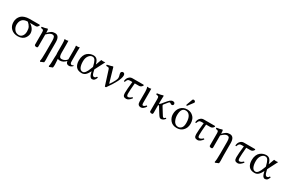

<svg xmlns="http://www.w3.org/2000/svg" viewBox="166 -2229 5991 4013"><g transform="rotate(30 3162.0 -222.0)"><path d="M480 -360.8H344.2Q394 -335 429.9 -284.4Q465.8 -233.9 465.8 -171.9Q465.8 -147.9 455.8 -118.9Q445.8 -89.8 424.3 -59.8Q402.8 -29.8 360.4 -10Q317.9 9.8 262.2 9.8Q160.2 9.8 98.6 -49.6Q37.1 -108.9 37.1 -204.1Q37.1 -301.3 102.1 -366.2Q129.9 -394 181.9 -411.6Q233.9 -429.2 298.8 -429.2H540L550.8 -417Q535.6 -388.2 520.8 -374.5Q505.9 -360.8 480 -360.8ZM269 -22.9Q317.9 -22.9 350.3 -64.5Q382.8 -106 382.8 -174.8Q382.8 -238.8 361.8 -279.3Q340.8 -319.8 293.9 -360.8Q203.1 -360.8 161.6 -313.5Q120.1 -266.1 120.1 -188Q120.1 -127.9 159.2 -75.4Q198.2 -22.9 269 -22.9Z M743.7 -357.9Q744.6 -351.6 746.1 -352.1Q788.1 -396.5 822.3 -417.7Q856.4 -439 906.7 -439Q1015.6 -439 1015.6 -280.8V5.9Q1015.6 32.7 1017.3 79.3Q1019 126 1019 144Q1019 184.1 1013.7 204.1L933.6 237.8L922.9 220.2Q937 183.1 937 5.9V-269Q937 -327.1 924.3 -357.2Q911.6 -387.2 869.6 -387.2Q820.3 -387.2 743.7 -310.5V-71.8Q743.7 -66.9 744.1 -50Q744.6 -33.2 744.1 -26.1Q743.7 -19 741.2 -8.5Q738.8 2 732.2 5.9Q725.6 9.8 714.8 9.8Q670.9 9.8 665 -17.1V-71.8V-316.9Q665 -358.9 653.3 -369.9Q641.6 -380.9 599.6 -384.8Q593.8 -401.9 597.7 -413.1Q675.8 -422.9 723.6 -441.9Q731.4 -441.9 735.8 -434.1Q743.7 -416 743.7 -357.9Z M1419.4 -60.1Q1355.5 9.8 1276.9 9.8Q1248 9.8 1226.6 -2Q1226.6 -2 1226.1 0.5Q1225.6 2.9 1225.6 4.9Q1225.6 9.8 1229.7 57.4Q1233.9 105 1233.9 136.2Q1233.9 176.3 1227.5 207L1148.4 237.8L1137.7 220.2Q1151.9 183.1 1151.9 6.8Q1151.9 -7.3 1153.8 -28.1Q1155.8 -48.8 1155.8 -59.1Q1155.8 -64 1153.8 -83Q1151.9 -102.1 1151.9 -111.8V-321.8Q1151.9 -396 1140.6 -431.2Q1152.8 -429.2 1175.8 -429.2Q1203.6 -429.2 1228.5 -439Q1230.5 -375 1230.5 -342.8V-148.9Q1230.5 -93.8 1244.6 -64.5Q1258.8 -35.2 1295.9 -35.2Q1334 -35.2 1368.9 -54.7Q1403.8 -74.2 1421.9 -101.1V-321.8Q1421.9 -398.9 1415.5 -431.2Q1427.7 -429.2 1450.7 -429.2Q1478.5 -429.2 1503.4 -439Q1500.5 -375 1500.5 -342.8V-121.1Q1500.5 -92.3 1502 -76.7Q1503.4 -61 1512.9 -47.6Q1522.5 -34.2 1540.5 -34.2Q1554.7 -34.2 1563.7 -42Q1572.8 -49.8 1573.7 -49.8Q1576.7 -49.8 1580.6 -44.9Q1584.5 -40 1584.5 -35.2Q1584.5 -32.2 1573.5 -21.7Q1562.5 -11.2 1541 -0.7Q1519.5 9.8 1497.6 9.8Q1429.7 9.8 1421.9 -60.1Z M1996.6 -190.9 2010.3 -132.8Q2030.3 -50.8 2066.4 -50.8Q2085.4 -50.8 2097.4 -58.3Q2109.4 -65.9 2121.6 -87.9Q2137.7 -87.9 2146.5 -77.1Q2129.4 -30.3 2108.9 -10.3Q2088.4 9.8 2055.2 9.8Q2000 9.8 1976.6 -90.8L1967.3 -129.9Q1929.2 -54.7 1891.8 -22.5Q1854.5 9.8 1803.2 9.8Q1710.4 9.8 1666 -44.7Q1621.6 -99.1 1621.6 -195.8Q1621.6 -261.7 1642.1 -311.3Q1662.6 -360.8 1696 -387.5Q1729.5 -414.1 1764.9 -426.5Q1800.3 -439 1837.4 -439Q1891.1 -439 1923.1 -405Q1955.1 -371.1 1970.2 -304.2Q1972.7 -294.4 1975.6 -302.7Q1976.1 -303.7 1977.1 -306.2L2024.4 -434.1Q2031.2 -434.1 2048.3 -431.6Q2065.4 -429.2 2072.3 -429.2Q2080.1 -429.2 2097.7 -431.6Q2115.2 -434.1 2121.6 -434.1ZM1946.3 -222.2 1941.4 -243.2Q1922.4 -324.2 1898.4 -364.5Q1874.5 -404.8 1832.5 -404.8Q1780.8 -404.8 1743.2 -353.3Q1705.6 -301.8 1705.6 -219.2Q1705.6 -132.3 1730.5 -78.1Q1755.4 -23.9 1808.6 -23.9Q1874.5 -23.9 1930.2 -181.2Z M2255.4 -340.8Q2248.5 -361.8 2239.5 -369.4Q2230.5 -377 2212.4 -377.9L2175.3 -379.9Q2169.4 -393.1 2172.4 -407.2Q2279.3 -431.2 2304.2 -441.9Q2312 -441.9 2316.4 -429.2L2412.1 -98.1Q2417 -81.5 2425.3 -94.2Q2521.5 -238.3 2521.5 -286.1Q2521.5 -321.3 2512 -349.1Q2502.4 -377 2502.4 -400.9Q2502.4 -416 2515.4 -429Q2528.3 -441.9 2549.3 -441.9Q2570.3 -441.9 2581.8 -426Q2593.3 -410.2 2593.3 -387.2Q2593.3 -265.1 2395.5 7.8Q2382.3 13.7 2366.2 7.8Z M2780.8 -429.2H3047.9L3059.1 -417Q3029.3 -360.8 2977.1 -360.8H2875Q2858.9 -185.1 2858.9 -107.9Q2858.9 -43 2891.1 -43Q2933.1 -43 2978 -88.9Q2993.2 -84 2997.1 -70.8Q2934.1 10.3 2877.9 9.8Q2835 9.8 2814.9 -11.2Q2794.9 -32.2 2794.9 -85Q2794.9 -177.7 2816.9 -360.8H2760.7Q2725.6 -360.8 2710.2 -345.9Q2694.8 -331.1 2676.8 -283.2Q2658.7 -283.2 2653.8 -291Q2657.7 -324.2 2668.2 -351.6Q2678.7 -378.9 2708.3 -404.1Q2737.8 -429.2 2780.8 -429.2Z M3151.9 -321.8Q3151.9 -391.6 3133.8 -429.2L3135.7 -431.2Q3147.9 -429.2 3178.7 -429.2Q3208.5 -429.2 3229 -437Q3231 -375 3231 -342.8V-99.1Q3231 -43.9 3253.9 -43.9Q3287.1 -43.9 3320.8 -86.9Q3337.9 -83 3341.8 -69.8Q3323.7 -37.6 3294.2 -13.2Q3264.6 11.2 3234.9 11.2Q3151.9 11.2 3151.9 -81.1Z M3445.8 -316.9Q3445.8 -358.9 3434.3 -369.9Q3422.9 -380.9 3380.9 -384.8Q3375 -401.9 3378.4 -413.1Q3471.2 -425.3 3515.6 -441.9Q3528.8 -441.9 3528.8 -435.1Q3524.9 -371.1 3524.4 -321.3V-245.1Q3542.5 -245.1 3566.4 -274.9L3604.5 -321.8Q3658.7 -388.7 3689.2 -413.8Q3719.7 -439 3752.4 -439Q3804.2 -439 3804.7 -392.1Q3804.7 -378.9 3793.7 -368.4Q3782.7 -357.9 3768.6 -357.9Q3748.5 -357.9 3731.4 -373Q3722.7 -381.8 3709.5 -381.8Q3699.7 -381.8 3688.7 -370.4Q3677.7 -358.9 3653.8 -328.6Q3647.5 -320.8 3644.5 -316.9L3609.9 -273.9Q3606.9 -270 3606.7 -261Q3606.4 -252 3625.5 -223.1L3697.8 -106.9Q3702.6 -100.1 3709.2 -89.1Q3715.8 -78.1 3719.2 -73Q3722.7 -67.9 3727.1 -61Q3731.4 -54.2 3734.6 -51Q3737.8 -47.9 3742.2 -44.4Q3746.6 -41 3750 -40Q3753.4 -39.1 3758.8 -39.1Q3774.9 -39.1 3795.4 -64Q3809.6 -61 3814.5 -46.9Q3769.5 10.3 3715.8 9.8Q3697.8 9.8 3681.2 -5.6Q3664.6 -21 3638.7 -63L3565.4 -180.2Q3564.5 -182.1 3561 -188Q3557.6 -193.8 3556.2 -196Q3554.7 -198.2 3551.8 -202.6Q3548.8 -207 3546.6 -208.5Q3544.4 -210 3541 -211.9Q3537.6 -213.9 3533.7 -214.8Q3529.8 -215.8 3524.4 -215.8V-71.8Q3524.4 -66.9 3524.9 -50Q3525.4 -33.2 3524.9 -26.1Q3524.4 -19 3522 -8.5Q3519.5 2 3513.2 5.9Q3506.8 9.8 3495.6 9.8Q3451.7 9.8 3445.8 -17.1V-71.8Z M4115.7 -682.1Q4131.8 -682.1 4144.8 -671.6Q4157.7 -661.1 4157.7 -647Q4157.7 -635.7 4151.9 -628.9L4059.6 -506.8Q4053.7 -499 4047.9 -499Q4033.7 -499 4033.7 -512.2Q4033.7 -516.1 4035.6 -522L4087.9 -665Q4093.8 -682.1 4115.7 -682.1ZM3885.7 -205.1Q3885.7 -304.2 3940.9 -369.1Q4000.5 -439 4097.7 -439Q4169.4 -439 4219 -403.6Q4268.6 -368.2 4288.1 -319.1Q4307.6 -270 4307.6 -213.9Q4307.6 -109.4 4242.7 -45.9Q4185.5 10.3 4095.7 9.8Q3995.6 9.8 3940.7 -55.2Q3885.7 -120.1 3885.7 -205.1ZM4082.5 -403.8Q3971.7 -403.8 3971.7 -228Q3971.7 -195.8 3979.2 -162.8Q3986.8 -129.9 4001.7 -97.9Q4016.6 -65.9 4044.7 -45.4Q4072.8 -24.9 4109.9 -24.9Q4153.8 -24.9 4187.7 -61Q4221.7 -97.2 4221.7 -182.1Q4221.7 -289.1 4184.6 -346.4Q4147.5 -403.8 4082.5 -403.8Z M4502.4 -429.2H4769.5L4780.8 -417Q4751 -360.8 4698.7 -360.8H4596.7Q4580.6 -185.1 4580.6 -107.9Q4580.6 -43 4612.8 -43Q4654.8 -43 4699.7 -88.9Q4714.8 -84 4718.8 -70.8Q4655.8 10.3 4599.6 9.8Q4556.6 9.8 4536.6 -11.2Q4516.6 -32.2 4516.6 -85Q4516.6 -177.7 4538.6 -360.8H4482.4Q4447.3 -360.8 4431.9 -345.9Q4416.5 -331.1 4398.4 -283.2Q4380.4 -283.2 4375.5 -291Q4379.4 -324.2 4389.9 -351.6Q4400.4 -378.9 4429.9 -404.1Q4459.5 -429.2 4502.4 -429.2Z M4963.4 -357.9Q4964.4 -351.6 4965.8 -352.1Q5007.8 -396.5 5042 -417.7Q5076.2 -439 5126.5 -439Q5235.4 -439 5235.4 -280.8V5.9Q5235.4 32.7 5237.1 79.3Q5238.8 126 5238.8 144Q5238.8 184.1 5233.4 204.1L5153.3 237.8L5142.6 220.2Q5156.7 183.1 5156.7 5.9V-269Q5156.7 -327.1 5144 -357.2Q5131.3 -387.2 5089.4 -387.2Q5040 -387.2 4963.4 -310.5V-71.8Q4963.4 -66.9 4963.9 -50Q4964.4 -33.2 4963.9 -26.1Q4963.4 -19 4960.9 -8.5Q4958.5 2 4951.9 5.9Q4945.3 9.8 4934.6 9.8Q4890.6 9.8 4884.8 -17.1V-71.8V-316.9Q4884.8 -358.9 4873 -369.9Q4861.3 -380.9 4819.3 -384.8Q4813.5 -401.9 4817.4 -413.1Q4895.5 -422.9 4943.4 -441.9Q4951.2 -441.9 4955.6 -434.1Q4963.4 -416 4963.4 -357.9Z M5471.2 -429.2H5738.3L5749.5 -417Q5719.7 -360.8 5667.5 -360.8H5565.4Q5549.3 -185.1 5549.3 -107.9Q5549.3 -43 5581.5 -43Q5623.5 -43 5668.5 -88.9Q5683.6 -84 5687.5 -70.8Q5624.5 10.3 5568.4 9.8Q5525.4 9.8 5505.4 -11.2Q5485.4 -32.2 5485.4 -85Q5485.4 -177.7 5507.3 -360.8H5451.2Q5416 -360.8 5400.6 -345.9Q5385.3 -331.1 5367.2 -283.2Q5349.1 -283.2 5344.2 -291Q5348.1 -324.2 5358.6 -351.6Q5369.1 -378.9 5398.7 -404.1Q5428.2 -429.2 5471.2 -429.2Z M6167.5 -190.9 6181.2 -132.8Q6201.2 -50.8 6237.3 -50.8Q6256.3 -50.8 6268.3 -58.3Q6280.3 -65.9 6292.5 -87.9Q6308.6 -87.9 6317.4 -77.1Q6300.3 -30.3 6279.8 -10.3Q6259.3 9.8 6226.1 9.8Q6170.9 9.8 6147.5 -90.8L6138.2 -129.9Q6100.1 -54.7 6062.7 -22.5Q6025.4 9.8 5974.1 9.8Q5881.3 9.8 5836.9 -44.7Q5792.5 -99.1 5792.5 -195.8Q5792.5 -261.7 5813 -311.3Q5833.5 -360.8 5866.9 -387.5Q5900.4 -414.1 5935.8 -426.5Q5971.2 -439 6008.3 -439Q6062 -439 6094 -405Q6126 -371.1 6141.1 -304.2Q6143.6 -294.4 6146.5 -302.7Q6147 -303.7 6147.9 -306.2L6195.3 -434.1Q6202.1 -434.1 6219.2 -431.6Q6236.3 -429.2 6243.2 -429.2Q6251 -429.2 6268.6 -431.6Q6286.1 -434.1 6292.5 -434.1ZM6117.2 -222.2 6112.3 -243.2Q6093.3 -324.2 6069.3 -364.5Q6045.4 -404.8 6003.4 -404.8Q5951.7 -404.8 5914.1 -353.3Q5876.5 -301.8 5876.5 -219.2Q5876.5 -132.3 5901.4 -78.1Q5926.3 -23.9 5979.5 -23.9Q6045.4 -23.9 6101.1 -181.2Z"/></g></svg>

Font: Linux Libertine O
Style: Regular
Weight: 400
Designer: Philipp H. Poll
Foundry: Philipp H. Poll
Version: Version 5.3.0